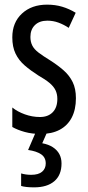

<svg xmlns="http://www.w3.org/2000/svg" viewBox="-20 -567 379 827"><path d="M307 -144Q307 -95 289 -60.5Q271 -26 237 -8Q203 10 155 10Q118 10 87 1.5Q56 -7 33 -20V-104Q55 -86 87 -74.5Q119 -63 152 -63Q187 -63 207 -83.5Q227 -104 227 -141Q227 -162 219 -178.5Q211 -195 193 -210Q175 -225 145 -242Q112 -263 86.5 -285Q61 -307 47 -336Q33 -365 33 -406Q33 -470 74.5 -508.5Q116 -547 183 -547Q218 -547 248 -538Q278 -529 306 -512L276 -447Q255 -461 232 -469.5Q209 -478 184 -478Q150 -478 130.5 -459Q111 -440 111 -408Q111 -387 119 -371Q127 -355 146 -340.5Q165 -326 196 -307Q229 -286 254 -264Q279 -242 293 -213.5Q307 -185 307 -144ZM245 137Q245 187 214 213.5Q183 240 127 240Q109 240 95 238.5Q81 237 71 234V180Q81 183 92 184.5Q103 186 114 186Q146 186 161.5 172.5Q177 159 177 137Q177 111 157 97.5Q137 84 101 79L135 0H184L162 50Q189 55 207.5 67Q226 79 235.5 96.5Q245 114 245 137Z"/></svg>

Font: Noto Sans Khmer ExtraCondensed
Style: Regular
Weight: 400
Width: 2
Designer: Danh Hong and the Monotype Design Team
Foundry: Monotype Imaging Inc.
Version: Version 2.004